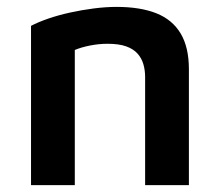

<svg xmlns="http://www.w3.org/2000/svg" viewBox="-20 -537 638 557"><path d="M70 -462Q91 -473 120 -483Q149 -493 183 -500.5Q217 -508 252 -512.5Q287 -517 318 -517Q387 -517 433.5 -498.5Q480 -480 504 -440Q528 -400 528 -336V0H401V-314Q401 -333 396 -350.5Q391 -368 379 -381.5Q367 -395 346 -402.5Q325 -410 292 -410Q267 -410 241.5 -405Q216 -400 197 -392V0H70Z"/></svg>

Font: Maven Pro SemiBold
Style: Regular
Weight: 600
Designer: Joe Prince
Foundry: Joe Prince
Version: Version 2.103